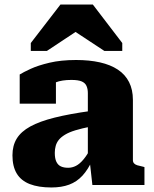

<svg xmlns="http://www.w3.org/2000/svg" viewBox="-20 -817 678 848"><path d="M381 -327V-258Q341 -250 313 -241.5Q285 -233 267 -222Q249 -211 239.5 -199Q230 -187 226 -172.5Q222 -158 222 -142Q222 -117 229 -102.5Q236 -88 249 -82Q262 -76 281 -76Q299 -76 315.5 -84.5Q332 -93 348 -112Q364 -131 381 -162L389 -112Q369 -68 344 -41Q319 -14 285.5 -1.5Q252 11 207 11Q150 11 111.5 -4Q73 -19 54 -50.5Q35 -82 35 -131Q35 -174 54 -205Q73 -236 114 -258.5Q155 -281 221 -297.5Q287 -314 381 -327ZM388 0 376 -108 368 -105V-406Q368 -424 362 -437.5Q356 -451 340.5 -457.5Q325 -464 295 -464Q253 -464 225.5 -453Q198 -442 188 -428Q178 -433 176.5 -441Q175 -449 180 -457Q185 -465 197 -470.5Q209 -476 227 -476V-359H67V-488Q83 -498 115.5 -513Q148 -528 198.5 -540Q249 -552 316 -552Q375 -552 421.5 -541.5Q468 -531 500.5 -509.5Q533 -488 550 -454.5Q567 -421 567 -376V-110Q567 -101 572 -95.5Q577 -90 586.5 -87Q596 -84 611 -81L618 -79V0ZM390 -797H247L116 -627V-592H187L359 -706H268L441 -592H520V-627Z"/></svg>

Font: Roboto Serif 20pt ExtraBold
Style: Regular
Weight: 800
Version: Version 1.008